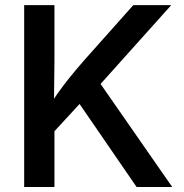

<svg xmlns="http://www.w3.org/2000/svg" viewBox="-20 -748 735 768"><path d="M163.6 -186V-303.7Q187 -340.8 210.2 -373.8Q233.4 -406.7 259.3 -438.7Q285.2 -470.7 315.4 -505.4L513.2 -727.5H665L356.4 -383.3L347.7 -385.7ZM76.7 0V-727.5H197.8V-503.4L195.8 -332.5L197.8 -273.4V0ZM526.4 0 286.6 -349.1 362.3 -440.9 668.9 0Z"/></svg>

Font: Inter Cardless
Style: Medium
Weight: 500
Designer: Rasmus Andersson
Foundry: rsms
Version: Version 4.001;git-9221beed3